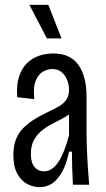

<svg xmlns="http://www.w3.org/2000/svg" viewBox="-20 -760 436 790"><path d="M142 10Q118 10 93 -2.5Q68 -15 51.5 -44.5Q35 -74 35 -123Q35 -156 44 -182Q53 -208 71 -228Q89 -248 115 -265Q141 -282 175 -298Q200 -310 220 -321Q240 -332 252 -348.5Q264 -365 264 -392Q264 -412 256 -431.5Q248 -451 233 -463.5Q218 -476 194 -476Q178 -476 159 -466.5Q140 -457 128 -430.5Q116 -404 121 -352L51 -360Q47 -409 58 -443.5Q69 -478 90 -499Q111 -520 139 -530Q167 -540 199 -540Q235 -540 260.5 -528Q286 -516 302.5 -493Q319 -470 327.5 -437.5Q336 -405 336 -363V-212Q336 -185 337.5 -146.5Q339 -108 341.5 -69.5Q344 -31 347 0H280Q278 -33 277 -68.5Q276 -104 276 -136H264Q254 -86 236 -53.5Q218 -21 195 -5.5Q172 10 142 10ZM161 -55Q178 -55 193 -65Q208 -75 220.5 -94Q233 -113 244 -141Q255 -169 264 -203V-310L294 -327Q288 -309 272 -295.5Q256 -282 234.5 -271Q213 -260 191 -248.5Q169 -237 150 -221Q131 -205 119 -182.5Q107 -160 107 -126Q107 -91 122 -73Q137 -55 161 -55ZM173 -602 101 -740H179L233 -602Z"/></svg>

Font: Bricolage Grotesque Condensed Light
Style: Regular
Weight: 300
Width: 3
Designer: Mathieu Triay
Foundry: Atelier Triay
Version: Version 1.000;gftools[0.9.30]